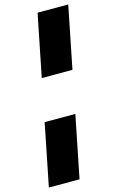

<svg xmlns="http://www.w3.org/2000/svg" viewBox="-161 -797 639 1046"><g transform="rotate(-15 158.0 -274.0)"><path d="M95 -392 165 -742H338L268 -392ZM-22 194 48 -156H221L151 194Z"/></g></svg>

Font: My Font
Style: Italic
Weight: 500
Designer: Julieta Ulanovsky
Foundry: Julieta Ulanovsky
Version: ""